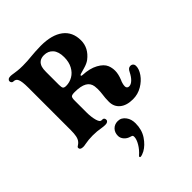

<svg xmlns="http://www.w3.org/2000/svg" viewBox="-276 -823 1300 1300"><g transform="rotate(-45 374.0 -173.0)"><path d="M408 -84Q408 -120 413 -152Q414 -160 415 -171.5Q416 -183 416 -198Q416 -207 414 -225Q409 -260 379 -277Q349 -294 290 -294Q264 -294 257 -286.5Q250 -279 250 -254V-140Q250 -95 260 -60Q265 -43 271.5 -36Q278 -29 290 -30H292Q301 -30 305.5 -24.5Q310 -19 310 -10Q310 -1 302.5 4.5Q295 10 280 10Q272 10 263 9Q254 8 248 7Q211 0 169 0Q129 0 94 7Q81 10 70 10Q40 10 40 -10Q40 -15 43.5 -18Q47 -21 55.5 -26.5Q64 -32 70 -40Q81 -53 85.5 -75Q90 -97 90 -130V-538Q90 -596 80 -618Q71 -638 50 -638H48Q40 -638 35 -644Q30 -650 30 -658Q30 -666 37.5 -672Q45 -678 60 -678Q69 -678 93 -674Q99 -673 119.5 -670.5Q140 -668 169 -668Q212 -668 257 -673Q267 -674 295 -676Q323 -678 350 -678Q455 -678 512 -635Q569 -592 569 -511Q569 -438 504 -388Q484 -373 450 -363.5Q416 -354 410 -352Q399 -349 399 -344Q399 -338 409 -338Q476 -335 520 -311Q564 -287 577 -255Q587 -231 587 -202Q587 -171 571 -131Q565 -119 562 -107Q558 -94 558 -81Q558 -72 563.5 -66Q569 -60 579 -60Q597 -60 615.5 -77.5Q634 -95 650 -127Q662 -153 682 -153Q695 -153 702.5 -145.5Q710 -138 710 -124Q710 -95 686.5 -61Q663 -27 623 -3.5Q583 20 536 20Q476 20 442 -8Q408 -36 408 -84ZM280 -364Q313 -364 342.5 -381Q372 -398 390 -431.5Q408 -465 408 -511Q408 -564 384 -591Q360 -618 320 -618Q295 -618 278.5 -606.5Q262 -595 255 -572Q250 -556 250 -528V-404Q250 -379 256 -371.5Q262 -364 280 -364ZM290 326Q290 323 295 318Q324 293 343 261Q362 229 362 206Q362 196 358.5 193Q355 190 344 187Q319 180 303.5 162Q288 144 288 123Q288 91 307.5 71Q327 51 358 51Q392 51 414 82Q433 108 433 147Q433 209 403 253.5Q373 298 335 319Q326 324 314.5 328Q303 332 296 332Q294 332 292 330Q290 328 290 326Z"/></g></svg>

Font: Raigarh
Style: Bold
Weight: 700
Designer: jaikishan Patel
Foundry: MagicType
Version: Version 1.000